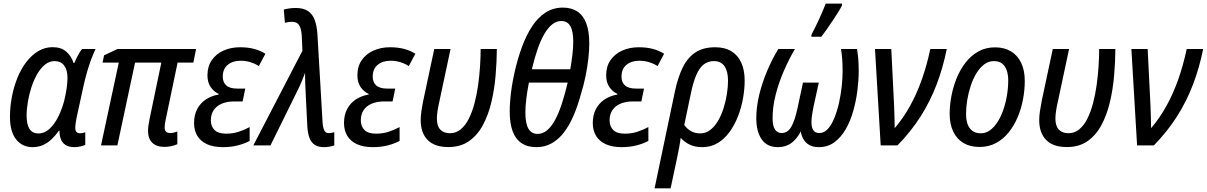

<svg xmlns="http://www.w3.org/2000/svg" viewBox="-20 -811 6731 1071"><path d="M161.6 9.8Q104.5 9.8 70.1 -33.2Q35.6 -76.2 35.6 -159.2Q35.6 -215.8 46.4 -271.7Q57.1 -327.6 77.4 -377.4Q97.7 -427.2 127 -465.3Q156.2 -503.4 193.1 -525.6Q230 -547.9 273.4 -547.9Q320.8 -547.9 349.4 -523.2Q377.9 -498.5 390.6 -459.5H394.5Q399.9 -472.7 407 -487.1Q414.1 -501.5 421.9 -514.9Q429.7 -528.3 438 -537.6H513.2Q502 -515.1 489.7 -482.7Q477.5 -450.2 466.3 -411.9Q455.1 -373.5 445.8 -331.5L406.7 -151.9Q403.8 -136.7 401.9 -122.8Q399.9 -108.9 399.9 -98.1Q399.9 -82 407 -74.7Q414.1 -67.4 426.3 -67.4Q432.6 -67.4 440.4 -68.8Q448.2 -70.3 455.6 -73.2V-2.9Q445.8 2 428.7 5.9Q411.6 9.8 396.5 9.8Q364.3 9.8 345.7 -2.2Q327.1 -14.2 319.3 -35.2Q311.5 -56.2 312 -82H308.6Q289.6 -55.2 267.8 -34.4Q246.1 -13.7 220 -2Q193.8 9.8 161.6 9.8ZM194.3 -66.4Q228 -66.4 256.1 -92.3Q284.2 -118.2 304.9 -159.9Q325.7 -201.7 337.9 -248Q347.2 -286.1 351.8 -318.6Q356.4 -351.1 356.4 -377.4Q356.4 -421.4 337.6 -445.8Q318.8 -470.2 283.7 -470.2Q254.9 -470.2 230.7 -450.4Q206.5 -430.7 187.5 -397.7Q168.5 -364.7 155.5 -325Q142.6 -285.2 135.5 -243.7Q128.4 -202.1 128.4 -165.5Q128.4 -115.7 145 -91.1Q161.6 -66.4 194.3 -66.4Z M897 8.3Q853.5 8.3 829.6 -14.6Q805.7 -37.6 805.7 -81.5Q805.7 -94.7 808.1 -111.6Q810.5 -128.4 814.5 -147.9L879.9 -461.9H733.4L634.8 0H543.5L642.6 -461.9H552.2L560.5 -502.4L635.3 -537.6H1073.7L1058.6 -461.9H970.7L903.8 -141.6Q901.4 -130.4 899.9 -119.6Q898.4 -108.9 898.4 -100.1Q898.4 -84.5 906.2 -76.7Q914.1 -68.8 929.2 -68.8Q939.9 -68.8 950.4 -71.5Q960.9 -74.2 969.2 -77.6V-6.8Q954.6 0 936 4.2Q917.5 8.3 897 8.3Z M1223.1 9.8Q1170.9 9.8 1135 -6.6Q1099.1 -22.9 1080.8 -53.2Q1062.5 -83.5 1062.5 -124.5Q1062.5 -168.5 1079.3 -201.4Q1096.2 -234.4 1127.2 -255.4Q1158.2 -276.4 1199.7 -283.7L1200.2 -287.1Q1172.4 -299.8 1154.8 -325.9Q1137.2 -352.1 1137.2 -390.6Q1137.2 -440.9 1161.6 -475.8Q1186 -510.7 1227.3 -529.1Q1268.6 -547.4 1318.8 -547.4Q1362.8 -547.4 1397.2 -538.3Q1431.6 -529.3 1460.4 -511.2L1423.8 -442.4Q1403.8 -455.6 1377.7 -463.9Q1351.6 -472.2 1322.3 -472.2Q1278.3 -472.2 1250.5 -449.5Q1222.7 -426.8 1222.7 -383.3Q1222.7 -352.1 1242.2 -334.5Q1261.7 -316.9 1303.2 -316.9H1348.1L1333.5 -245.1H1285.2Q1246.6 -245.1 1217.5 -232.9Q1188.5 -220.7 1172.4 -197.3Q1156.2 -173.8 1156.2 -140.1Q1156.2 -106.4 1176.5 -85.9Q1196.8 -65.4 1241.2 -65.4Q1278.3 -65.4 1310.3 -75.7Q1342.3 -85.9 1372.6 -102.1V-24.9Q1344.7 -9.8 1306.6 0Q1268.6 9.8 1223.1 9.8Z M1788.6 9.8Q1755.9 9.8 1736.1 -2.9Q1716.3 -15.6 1706.5 -41Q1696.8 -66.4 1694.3 -105L1685.1 -290.5Q1683.6 -317.4 1682.6 -346.9Q1681.6 -376.5 1681.6 -404.3Q1677.2 -392.6 1672.4 -380.6Q1667.5 -368.7 1662.8 -356.9Q1658.2 -345.2 1652.8 -333.7Q1647.5 -322.3 1642.1 -311L1488.8 0H1393.1L1667 -527.8L1663.1 -613.8Q1660.6 -652.3 1648.2 -670.9Q1635.7 -689.5 1608.9 -689.5Q1598.1 -689.5 1588.6 -688Q1579.1 -686.5 1569.3 -683.6L1563 -757.8Q1575.7 -761.2 1593.5 -763.9Q1611.3 -766.6 1628.4 -766.6Q1671.9 -766.6 1697.3 -750Q1722.7 -733.4 1734.9 -701.2Q1747.1 -668.9 1750.5 -622.1L1779.3 -128.9Q1780.8 -107.4 1784.7 -94Q1788.6 -80.6 1795.9 -74.5Q1803.2 -68.4 1814.5 -68.4Q1821.3 -68.4 1828.9 -69.6Q1836.4 -70.8 1844.7 -73.7V0.5Q1834.5 3.9 1818.6 6.8Q1802.7 9.8 1788.6 9.8Z M2059.6 9.8Q2007.3 9.8 1971.4 -6.6Q1935.5 -22.9 1917.2 -53.2Q1898.9 -83.5 1898.9 -124.5Q1898.9 -168.5 1915.8 -201.4Q1932.6 -234.4 1963.6 -255.4Q1994.6 -276.4 2036.1 -283.7L2036.6 -287.1Q2008.8 -299.8 1991.2 -325.9Q1973.6 -352.1 1973.6 -390.6Q1973.6 -440.9 1998 -475.8Q2022.5 -510.7 2063.7 -529.1Q2105 -547.4 2155.3 -547.4Q2199.2 -547.4 2233.6 -538.3Q2268.1 -529.3 2296.9 -511.2L2260.3 -442.4Q2240.2 -455.6 2214.1 -463.9Q2188 -472.2 2158.7 -472.2Q2114.7 -472.2 2086.9 -449.5Q2059.1 -426.8 2059.1 -383.3Q2059.1 -352.1 2078.6 -334.5Q2098.1 -316.9 2139.6 -316.9H2184.6L2169.9 -245.1H2121.6Q2083 -245.1 2054 -232.9Q2024.9 -220.7 2008.8 -197.3Q1992.7 -173.8 1992.7 -140.1Q1992.7 -106.4 2012.9 -85.9Q2033.2 -65.4 2077.6 -65.4Q2114.7 -65.4 2146.7 -75.7Q2178.7 -85.9 2209 -102.1V-24.9Q2181.2 -9.8 2143.1 0Q2105 9.8 2059.6 9.8Z M2481 9.3Q2403.8 9.3 2365.2 -30.5Q2326.7 -70.3 2326.7 -140.6Q2326.7 -162.1 2330.3 -188.2Q2334 -214.4 2340.8 -249L2402.3 -537.6H2493.2L2430.7 -244.1Q2423.8 -213.9 2420.4 -190.9Q2417 -168 2417 -149.4Q2417 -107.9 2436.3 -87.9Q2455.6 -67.9 2489.3 -67.9Q2523.9 -67.9 2550.3 -89.8Q2576.7 -111.8 2595.5 -149.7Q2614.3 -187.5 2627 -235.4Q2639.6 -283.2 2647 -336.2Q2654.3 -389.2 2657.7 -440.9Q2661.1 -492.7 2661.1 -537.6H2751.5Q2751 -465.3 2744.4 -388.7Q2737.8 -312 2720.9 -241Q2704.1 -169.9 2673.8 -113.5Q2643.6 -57.1 2596.4 -23.9Q2549.3 9.3 2481 9.3Z M2971.7 9.8Q2922.4 9.8 2889.2 -12.5Q2856 -34.7 2839.6 -78.9Q2823.2 -123 2823.2 -189Q2823.2 -219.7 2826.2 -255.1Q2829.1 -290.5 2835.2 -328.9Q2841.3 -367.2 2850.1 -406.7Q2867.2 -482.9 2891.4 -548.6Q2915.5 -614.3 2947.8 -663.6Q2980 -712.9 3022.7 -740.7Q3065.4 -768.6 3120.1 -768.6Q3166 -768.6 3199 -747.8Q3231.9 -727.1 3249.5 -682.9Q3267.1 -638.7 3267.1 -567.4Q3267.1 -529.8 3261.7 -482.4Q3256.3 -435.1 3246.1 -385Q3235.8 -335 3221.2 -288.6Q3203.1 -221.2 3179.4 -166.3Q3155.8 -111.3 3125.5 -72Q3095.2 -32.7 3057.1 -11.5Q3019 9.8 2971.7 9.8ZM2979 -64Q3007.3 -64 3031.7 -84.2Q3056.2 -104.5 3076.4 -142.1Q3096.7 -179.7 3114 -232.4Q3131.3 -285.2 3146.5 -350.1H2930.2Q2920.4 -299.3 2915.5 -257.6Q2910.6 -215.8 2910.6 -184.1Q2910.6 -122.1 2927.7 -93Q2944.8 -64 2979 -64ZM2946.8 -424.8H3161.1Q3168.9 -469.7 3173.3 -509Q3177.7 -548.3 3177.7 -579.1Q3177.7 -636.7 3161.4 -665.3Q3145 -693.8 3111.3 -693.8Q3084 -693.8 3060.3 -675Q3036.6 -656.2 3016.1 -621.1Q2995.6 -585.9 2978.5 -536.1Q2961.4 -486.3 2946.8 -424.8Z M3447.3 9.8Q3395 9.8 3359.1 -6.6Q3323.2 -22.9 3304.9 -53.2Q3286.6 -83.5 3286.6 -124.5Q3286.6 -168.5 3303.5 -201.4Q3320.3 -234.4 3351.3 -255.4Q3382.3 -276.4 3423.8 -283.7L3424.3 -287.1Q3396.5 -299.8 3378.9 -325.9Q3361.3 -352.1 3361.3 -390.6Q3361.3 -440.9 3385.7 -475.8Q3410.2 -510.7 3451.4 -529.1Q3492.7 -547.4 3543 -547.4Q3586.9 -547.4 3621.3 -538.3Q3655.8 -529.3 3684.6 -511.2L3647.9 -442.4Q3627.9 -455.6 3601.8 -463.9Q3575.7 -472.2 3546.4 -472.2Q3502.4 -472.2 3474.6 -449.5Q3446.8 -426.8 3446.8 -383.3Q3446.8 -352.1 3466.3 -334.5Q3485.8 -316.9 3527.3 -316.9H3572.3L3557.6 -245.1H3509.3Q3470.7 -245.1 3441.7 -232.9Q3412.6 -220.7 3396.5 -197.3Q3380.4 -173.8 3380.4 -140.1Q3380.4 -106.4 3400.6 -85.9Q3420.9 -65.4 3465.3 -65.4Q3502.4 -65.4 3534.4 -75.7Q3566.4 -85.9 3596.7 -102.1V-24.9Q3568.8 -9.8 3530.8 0Q3492.7 9.8 3447.3 9.8Z M3631.3 239.7 3745.6 -305.2Q3761.7 -379.4 3787.8 -433.6Q3814 -487.8 3857.7 -517.6Q3901.4 -547.4 3969.2 -547.4Q4022.9 -547.4 4059.6 -525.1Q4096.2 -502.9 4115 -461.4Q4133.8 -419.9 4133.8 -361.3Q4133.8 -314.5 4124.8 -263.2Q4115.7 -211.9 4097.2 -163.6Q4078.6 -115.2 4050.3 -75.9Q4022 -36.6 3983.9 -13.4Q3945.8 9.8 3897.5 9.8Q3856.4 9.8 3826.9 -4.6Q3797.4 -19 3776.9 -42Q3773.4 -14.6 3768.3 12Q3763.2 38.6 3757.3 67.9L3720.7 239.7ZM3885.7 -66.9Q3917 -66.9 3942.1 -86.4Q3967.3 -106 3985.8 -137.9Q4004.4 -169.9 4016.6 -209Q4028.8 -248 4034.9 -287.6Q4041 -327.1 4041 -360.8Q4041 -412.6 4021.5 -441.4Q4002 -470.2 3962.4 -470.2Q3928.2 -470.2 3904.1 -450.4Q3879.9 -430.7 3863 -390.4Q3846.2 -350.1 3833.5 -288.6L3796.9 -113.8Q3810.1 -94.2 3832.8 -80.6Q3855.5 -66.9 3885.7 -66.9Z M4318.8 9.8Q4259.3 9.8 4229 -33.4Q4198.7 -76.7 4198.7 -151.4Q4198.7 -213.4 4214.6 -280.3Q4230.5 -347.2 4258.1 -412.8Q4285.6 -478.5 4321.3 -537.6H4414.1Q4379.4 -478 4351.1 -412.4Q4322.8 -346.7 4306.2 -280.3Q4289.6 -213.9 4289.6 -152.3Q4289.6 -107.9 4303.2 -88.4Q4316.9 -68.8 4339.8 -68.8Q4374 -68.8 4394.3 -104.5Q4414.6 -140.1 4429.7 -212.4L4459 -350.1H4547.4L4518.1 -216.8Q4514.6 -197.8 4511.7 -181.9Q4508.8 -166 4507.6 -153.1Q4506.3 -140.1 4506.3 -129.4Q4506.3 -99.6 4517.3 -84.2Q4528.3 -68.8 4550.3 -68.8Q4577.1 -68.8 4598.1 -92Q4619.1 -115.2 4634.5 -153.6Q4649.9 -191.9 4660.2 -237.8Q4670.4 -283.7 4675.3 -329.6Q4680.2 -375.5 4680.2 -413.1Q4680.2 -449.2 4678 -480Q4675.8 -510.7 4671.4 -537.6H4760.7Q4765.1 -512.2 4767.6 -480.7Q4770 -449.2 4770 -415Q4770 -364.3 4762.7 -306.4Q4755.4 -248.5 4739.7 -192.6Q4724.1 -136.7 4698 -91.1Q4671.9 -45.4 4634.8 -17.8Q4597.7 9.8 4547.4 9.8Q4516.1 9.8 4495.4 -1.7Q4474.6 -13.2 4462.6 -33Q4450.7 -52.7 4446.8 -77.6Q4424.8 -35.2 4393.8 -12.7Q4362.8 9.8 4318.8 9.8ZM4505.4 -606 4506.8 -618.7Q4515.6 -634.8 4526.6 -657Q4537.6 -679.2 4548.8 -703.6Q4560.1 -728 4569.8 -751Q4579.6 -773.9 4585.9 -791H4677.2L4676.3 -779.8Q4668.9 -764.6 4655 -742.4Q4641.1 -720.2 4624.3 -695.1Q4607.4 -669.9 4591.1 -646.5Q4574.7 -623 4561.5 -606Z M4892.6 0 4860.8 -537.6H4951.7L4967.3 -222.7Q4968.8 -189.9 4969.5 -157.7Q4970.2 -125.5 4970.7 -96.2Q5019 -152.3 5056.6 -220.5Q5094.2 -288.6 5122.3 -368.2Q5150.4 -447.8 5169.4 -537.6H5261.2Q5240.2 -433.6 5204.8 -340.3Q5169.4 -247.1 5116 -162.6Q5062.5 -78.1 4986.3 0Z M5443.4 8.8Q5391.6 8.8 5354.5 -13.2Q5317.4 -35.2 5297.4 -76.7Q5277.3 -118.2 5277.3 -176.3Q5277.3 -223.1 5286.9 -274.2Q5296.4 -325.2 5315.9 -373.8Q5335.4 -422.4 5365.7 -461.4Q5396 -500.5 5437 -523.7Q5478 -546.9 5530.8 -546.9Q5582.5 -546.9 5619.6 -524.4Q5656.7 -502 5676.5 -460Q5696.3 -418 5696.3 -358.9Q5696.3 -309.1 5686.5 -257.1Q5676.8 -205.1 5656.7 -157.5Q5636.7 -109.9 5606.4 -72.3Q5576.2 -34.7 5535.4 -12.9Q5494.6 8.8 5443.4 8.8ZM5451.2 -67.4Q5479 -67.4 5502.4 -84.5Q5525.9 -101.6 5544.7 -131.1Q5563.5 -160.6 5576.7 -198.5Q5589.8 -236.3 5596.9 -278.8Q5604 -321.3 5604 -363.3Q5604 -393.6 5595.9 -417.7Q5587.9 -441.9 5570.3 -456.1Q5552.7 -470.2 5524.4 -470.2Q5494.1 -470.2 5469.5 -451.4Q5444.8 -432.6 5426 -401.4Q5407.2 -370.1 5394.5 -331.3Q5381.8 -292.5 5375.2 -252Q5368.7 -211.4 5368.7 -174.8Q5368.7 -123 5389.9 -95.2Q5411.1 -67.4 5451.2 -67.4Z M5931.2 9.3Q5854 9.3 5815.4 -30.5Q5776.9 -70.3 5776.9 -140.6Q5776.9 -162.1 5780.5 -188.2Q5784.2 -214.4 5791 -249L5852.5 -537.6H5943.4L5880.9 -244.1Q5874 -213.9 5870.6 -190.9Q5867.2 -168 5867.2 -149.4Q5867.2 -107.9 5886.5 -87.9Q5905.8 -67.9 5939.5 -67.9Q5974.1 -67.9 6000.5 -89.8Q6026.9 -111.8 6045.7 -149.7Q6064.5 -187.5 6077.1 -235.4Q6089.8 -283.2 6097.2 -336.2Q6104.5 -389.2 6107.9 -440.9Q6111.3 -492.7 6111.3 -537.6H6201.7Q6201.2 -465.3 6194.6 -388.7Q6188 -312 6171.1 -241Q6154.3 -169.9 6124 -113.5Q6093.8 -57.1 6046.6 -23.9Q5999.5 9.3 5931.2 9.3Z M6322.8 0 6291 -537.6H6381.8L6397.5 -222.7Q6398.9 -189.9 6399.7 -157.7Q6400.4 -125.5 6400.9 -96.2Q6449.2 -152.3 6486.8 -220.5Q6524.4 -288.6 6552.5 -368.2Q6580.6 -447.8 6599.6 -537.6H6691.4Q6670.4 -433.6 6635 -340.3Q6599.6 -247.1 6546.1 -162.6Q6492.7 -78.1 6416.5 0Z"/></svg>

Font: Open Sans SemiCondensed Medium
Style: Italic
Weight: 500
Width: 4
Italic angle: -12°
Designer: Monotype Design Team
Foundry: Monotype Imaging Inc.
Version: Version 3.000